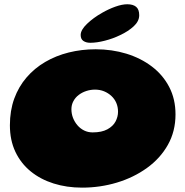

<svg xmlns="http://www.w3.org/2000/svg" viewBox="-20 -828 870 902"><path d="M365.5 53.5Q293.5 53.5 231.8 34Q170 14.5 124 -23Q78 -60.5 52.2 -115Q26.5 -169.5 26.5 -239.5Q26.5 -308.5 47 -364.8Q67.5 -421 104.8 -464.2Q142 -507.5 192.5 -537Q243 -566.5 303.2 -581.5Q363.5 -596.5 429.5 -596.5Q506 -596.5 573.8 -575.8Q641.5 -555 693.5 -515.5Q745.5 -476 775 -419.2Q804.5 -362.5 804.5 -290.5Q804.5 -211 768.5 -147.2Q732.5 -83.5 670.2 -38.8Q608 6 529.2 29.8Q450.5 53.5 365.5 53.5ZM415 -206Q458 -206 484.5 -220.5Q511 -235 522.8 -257.2Q534.5 -279.5 534.5 -303Q534.5 -325.5 526.5 -344.2Q518.5 -363 503.5 -377Q488.5 -391 469 -399Q449.5 -407 426.5 -407Q405.5 -407 385.5 -400.5Q365.5 -394 349.8 -382Q334 -370 324.8 -352.8Q315.5 -335.5 315.5 -315Q315.5 -293.5 323 -274.2Q330.5 -255 343.8 -239.5Q357 -224 375.2 -215Q393.5 -206 415 -206ZM404 -627Q385 -627 372 -635.5Q359 -644 359 -663.5Q359 -687.5 388.8 -716Q418.5 -744.5 460 -768Q490.5 -785.5 522.2 -796.8Q554 -808 578 -808Q605 -808 619.5 -796Q634 -784 634 -756.5Q634 -728.5 608.5 -704.8Q583 -681 544.5 -663Q510.5 -646.5 472.5 -636.8Q434.5 -627 404 -627Z"/></svg>

Font: Gluten ExtraBold
Style: Regular
Weight: 800
Designer: Tyler Finck
Foundry: Etcetera Type Company
Version: Version 1.300